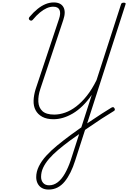

<svg xmlns="http://www.w3.org/2000/svg" viewBox="-20 -1036 1051 1575"><path d="M379 519Q346 519 323.5 506Q301 493 289 469.5Q277 446 277 417Q277 373 298.5 329Q320 285 358.5 242.5Q397 200 449.5 157Q502 114 563 69Q637 15 701.5 -28.5Q766 -72 815.5 -104Q865 -136 894 -153Q903 -158 908.5 -157Q914 -156 919 -148Q923 -140 922 -134.5Q921 -129 912 -124Q870 -99 813 -62Q756 -25 691.5 20Q627 65 557 115Q503 155 458.5 192.5Q414 230 382.5 266.5Q351 303 334 339.5Q317 376 317 415Q317 445 334 464.5Q351 484 383 484Q421 484 453.5 459Q486 434 512.5 387.5Q539 341 560 279L733 -258Q696 -205 657 -167Q618 -129 577 -105Q536 -81 496.5 -69.5Q457 -58 419 -58Q363 -58 326.5 -78Q290 -98 272 -132Q254 -166 255.5 -210.5Q257 -255 272 -304L464 -880Q480 -927 468.5 -954Q457 -981 417 -981Q390 -981 363 -969Q336 -957 307.5 -933.5Q279 -910 249 -874Q243 -867 236.5 -866.5Q230 -866 222 -872Q216 -879 216.5 -885Q217 -891 223 -898Q256 -937 288.5 -963Q321 -989 354 -1002.5Q387 -1016 421 -1016Q478 -1016 500 -978Q522 -940 499 -872L311 -307Q292 -250 294.5 -201.5Q297 -153 328 -124.5Q359 -96 425 -96Q468 -96 514 -112Q560 -128 605.5 -163Q651 -198 693 -251Q735 -304 772 -379L972 -998Q974 -1007 979.5 -1010.5Q985 -1014 995 -1014Q1005 -1014 1009 -1010.5Q1013 -1007 1009 -998L597 280Q580 334 558.5 377.5Q537 421 511 453Q485 485 452 502Q419 519 379 519Z"/></svg>

Font: Playwrite MX Thin
Style: Regular
Weight: 250
Designer: Veronika Burian, José Scaglione
Foundry: TypeTogether
Version: Version 1.002